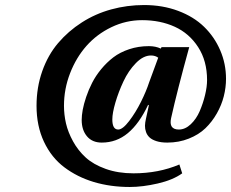

<svg xmlns="http://www.w3.org/2000/svg" viewBox="-20 -727 917 762"><path d="M425.8 -252.9Q425.8 -212.9 449.2 -212.9Q466.8 -212.9 492.7 -246.8Q518.6 -280.8 539.6 -323Q560.5 -365.2 571.8 -399.9L607.9 -498Q596.2 -506.8 579.1 -506.8Q548.8 -506.8 519.3 -476.6Q489.7 -446.3 470 -404.1Q450.2 -361.8 438 -320.1Q425.8 -278.3 425.8 -252.9ZM125 -307.1Q125 -380.4 147.7 -444.6Q170.4 -508.8 210.7 -556.2Q251 -603.5 304.7 -637.9Q358.4 -672.4 421.4 -689.7Q484.4 -707 551.8 -707Q625.5 -707 687.3 -683.8Q749 -660.6 790 -620.6Q831.1 -580.6 854 -527.3Q877 -474.1 877 -414.1Q877 -379.9 868.2 -345Q859.4 -310.1 840.6 -276.9Q821.8 -243.7 795.2 -218Q768.6 -192.4 729.2 -176.8Q689.9 -161.1 644 -161.1Q619.1 -161.1 601.3 -166.7Q583.5 -172.4 573.7 -181.4Q564 -190.4 559.6 -202.9Q555.2 -215.3 555.4 -228Q555.7 -240.7 559.1 -254.9L570.8 -309.1L567.9 -311Q532.7 -236.3 487.5 -198.7Q442.4 -161.1 383.8 -161.1Q346.2 -161.1 325.2 -186Q304.2 -210.9 304.2 -251Q304.2 -268.6 308.3 -291.3Q312.5 -314 322 -342.3Q331.5 -370.6 345.7 -398.4Q359.9 -426.3 381.6 -452.6Q403.3 -479 429.7 -499.3Q456.1 -519.5 492.7 -531.7Q529.3 -543.9 570.8 -543.9Q597.7 -543.9 618.2 -534.2L621.1 -540H731Q682.6 -364.3 659.2 -258.8Q648.9 -212.9 689.9 -212.9Q714.8 -212.9 737.1 -233.9Q759.3 -254.9 772.7 -286.1Q786.1 -317.4 793.9 -350.1Q801.8 -382.8 801.8 -409.2Q801.8 -485.4 766.4 -540Q731 -594.7 673.6 -620.8Q616.2 -647 543.9 -647Q480 -647 422.1 -619.1Q364.3 -591.3 323.2 -544.9Q282.2 -498.5 258.1 -436.3Q233.9 -374 233.9 -307.1Q233.9 -272 241.9 -237.1Q250 -202.1 270 -165.8Q290 -129.4 320.3 -101.8Q350.6 -74.2 399.7 -56.6Q448.7 -39.1 509.8 -39.1Q609.4 -39.1 691.9 -74.2L703.1 -39.1Q666.5 -12.7 606.2 1.2Q545.9 15.1 495.1 15.1Q418.5 15.1 352.5 -4.6Q286.6 -24.4 235.4 -63Q184.1 -101.6 154.5 -164.3Q125 -227.1 125 -307.1Z"/></svg>

Font: Linguistics Pro
Style: Bold Italic
Weight: 700
Italic angle: -12°
Designer: Stefan Peev, Context Ltd
Foundry: Stefan Peev, Context Ltd
Version: Version 001.000